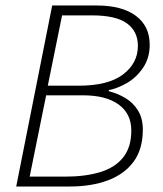

<svg xmlns="http://www.w3.org/2000/svg" viewBox="-20 -679 595 699"><path d="M39 0 170 -659H332Q424 -659 474.5 -621.5Q525 -584 525 -516Q525 -468 501 -432.5Q477 -397 442.5 -377Q408 -357 376 -351V-347Q408 -339 436.5 -322Q465 -305 482.5 -276.5Q500 -248 500 -207Q500 -136 466.5 -90.5Q433 -45 373 -22.5Q313 0 234 0ZM154 -367H266Q374 -367 428 -408Q482 -449 482 -512Q482 -565 442 -594Q402 -623 315 -623H206ZM88 -36H219Q291 -36 345 -52.5Q399 -69 428.5 -106Q458 -143 458 -204Q458 -265 412 -298.5Q366 -332 282 -332H148Z"/></svg>

Font: Source Sans 3 ExtraLight Light
Style: Italic
Weight: 300
Italic angle: -11°
Version: Version 3.052;hotconv 1.1.0;makeotfexe 2.6.0